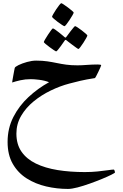

<svg xmlns="http://www.w3.org/2000/svg" viewBox="-20 -707 789 1234"><path d="M719.2 400.9Q719.2 404.3 695.8 416Q672.4 427.7 635.7 442.9Q599.1 458 557.4 472.9Q515.6 487.8 478.3 497.6Q440.9 507.3 417 507.3Q345.7 507.3 276.6 491.2Q207.5 475.1 151.6 439.7Q95.7 404.3 62.3 346.4Q28.8 288.6 28.8 205.1Q28.8 117.7 65.7 45.4Q102.5 -26.9 163.3 -83.3Q224.1 -139.6 295.4 -178.7Q266.1 -189.9 232.4 -194.1Q198.7 -198.2 178.2 -198.2Q142.6 -198.2 111.3 -191.2Q80.1 -184.1 58.1 -176.8Q58.1 -179.7 60.3 -192.4Q62.5 -205.1 65.4 -221.4Q68.4 -237.8 71 -251.7Q73.7 -265.6 74.7 -270Q76.2 -277.3 99.1 -288.6Q122.1 -299.8 153.6 -308.6Q185.1 -317.4 212.4 -317.4Q252.9 -317.4 284.4 -312.7Q315.9 -308.1 344.7 -302Q373.5 -295.9 405.3 -291.5Q437 -287.1 478 -287.1Q503.4 -287.1 537.8 -289.8Q572.3 -292.5 608.9 -292.5Q617.7 -292.5 624 -291.3Q630.4 -290 630.4 -287.6Q630.4 -285.6 624.8 -272.9Q619.1 -260.3 611.6 -244.4Q604 -228.5 597.7 -216.8Q591.3 -205.1 589.8 -205.1Q533.2 -196.3 495.8 -187.5Q458.5 -178.7 425.8 -169.9Q366.2 -154.3 306.2 -125.2Q246.1 -96.2 196 -55.2Q146 -14.2 115.7 37.8Q85.4 89.8 85.4 151.4Q85.4 220.7 118.4 268.1Q151.4 315.4 210.7 344.2Q270 373 350.3 386Q430.7 398.9 524.9 398.9Q567.9 398.9 606.7 395Q645.5 391.1 673.1 387Q700.7 382.8 711.4 382.8Q713.9 382.8 716.6 390.6Q719.2 398.4 719.2 400.9ZM453.6 -626Q453.6 -622.6 445.8 -608.9Q438 -595.2 427.2 -578.9Q416.5 -562.5 407 -550.5Q397.5 -538.6 394.5 -538.6Q391.6 -538.6 378.9 -546.6Q366.2 -554.7 351.3 -565.9Q336.4 -577.1 325.4 -586.9Q314.5 -596.7 314.5 -599.1Q314.5 -602.5 322.3 -616.5Q330.1 -630.4 340.8 -646.5Q351.6 -662.6 361.1 -674.6Q370.6 -686.5 374 -686.5Q376.5 -686.5 388.9 -678.5Q401.4 -670.4 416.3 -659.2Q431.2 -647.9 442.4 -638.4Q453.6 -628.9 453.6 -626ZM541.5 -479Q541.5 -475.6 533.9 -461.9Q526.4 -448.2 515.9 -432.1Q505.4 -416 496.3 -404.1Q487.3 -392.1 483.9 -392.1Q481.9 -392.1 470.5 -400.1Q459 -408.2 444.8 -418.9Q430.7 -429.7 419.7 -438Q408.7 -446.3 408.2 -447.3Q403.8 -450.7 400.9 -450.7Q398.4 -450.7 395.5 -445.8Q395 -445.3 387.7 -434.6Q380.4 -423.8 370.6 -410.4Q360.8 -397 352.3 -386.7Q343.8 -376.5 340.3 -376.5Q338.4 -376.5 326.2 -384.8Q314 -393.1 298.8 -404.1Q283.7 -415 272.7 -424.6Q261.7 -434.1 261.7 -436.5Q261.7 -439.9 269.8 -453.9Q277.8 -467.8 288.6 -484.1Q299.3 -500.5 308.3 -512.5Q317.4 -524.4 319.8 -524.4Q323.7 -524.4 335.2 -516.4Q346.7 -508.3 359.9 -497.8Q373 -487.3 382.8 -479Q392.6 -470.7 393.6 -469.7Q398.4 -465.3 400.4 -465.3Q403.8 -465.3 408.2 -472.2Q409.2 -473.1 416.5 -483.4Q423.8 -493.7 433.8 -506.6Q443.8 -519.5 452.1 -529.3Q460.4 -539.1 462.4 -539.1Q465.8 -539.1 478.3 -531Q490.7 -522.9 505.4 -511.7Q520 -500.5 530.8 -491Q541.5 -481.4 541.5 -479Z"/></svg>

Font: Scheherazade New SemiBold
Style: Regular
Weight: 600
Designer: SIL International
Foundry: SIL International
Version: Version 4.000